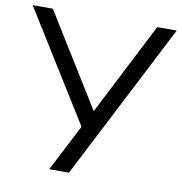

<svg xmlns="http://www.w3.org/2000/svg" viewBox="-80 -779 809 853"><g transform="rotate(10 324.0 -352.5)"><path d="M198 0 316 -229 315 -197 -1 -705H90L355 -277H342L561 -705H649L287 0Z"/></g></svg>

Font: Nunito Sans 11pt
Style: Regular
Weight: 400
Version: Version 3.101;gftools[0.9.27]